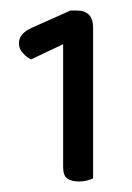

<svg xmlns="http://www.w3.org/2000/svg" viewBox="-20 -712 251 365"><path d="M100 -628 39 -599Q31 -603 23.5 -611Q16 -619 16 -630Q16 -648 40 -659L114 -692H126Q157 -692 157 -659V-373Q145 -367 130 -367Q116 -367 108 -372.5Q100 -378 100 -395Z"/></svg>

Font: Baloo Chettan 2
Style: Regular
Weight: 400
Designer: Maithili Shingre, Unnati Kotecha and Ek Type
Foundry: Ek Type
Version: Version 1.640;hotconv 1.0.111;makeotfexe 2.5.65597; ttfautoh